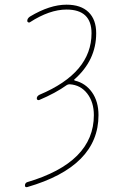

<svg xmlns="http://www.w3.org/2000/svg" viewBox="-20 -550 540 808"><path d="M94.7 237.3Q85 239.3 85 230.5Q85 220.7 93.8 216.8Q375 133.8 375 -65.4Q375 -120.1 347.2 -156.2Q319.3 -192.4 273.4 -195.3Q266.6 -195.3 261.7 -192.4Q213.9 -158.2 144.5 -128.9Q140.6 -127.9 137.7 -129.9Q134.8 -131.8 134.8 -135.7Q134.8 -145.5 146.5 -151.4Q365.2 -243.2 365.2 -410.2Q365.2 -509.8 259.8 -509.8Q188.5 -509.8 105.5 -456.1Q102.5 -454.1 98.6 -456.1Q94.7 -458 94.7 -461.9Q94.7 -472.7 106.4 -480.5Q189.5 -530.3 259.8 -530.3Q320.3 -530.3 352.5 -499Q384.8 -467.8 384.8 -410.2Q384.8 -295.9 292 -214.8Q291 -212.9 294.9 -210.9Q339.8 -200.2 367.2 -161.6Q394.5 -123 394.5 -65.4Q394.5 150.4 94.7 237.3Z"/></svg>

Font: Rounded Mgen+ 1m thin
Style: Regular
Weight: 100
Designer: [Source Han Sans]
Ryoko NISHIZUKA  (kana & ideographs); Paul D. Hunt (Latin, Greek & Cyrillic); Wenlong ZHANG  (bopomofo
Version: Version 1.059.20150602